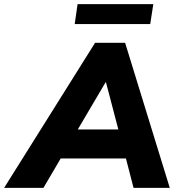

<svg xmlns="http://www.w3.org/2000/svg" viewBox="-80 -913 863 933"><path d="M-60 0 382 -705H528L745 0H569L532 -143H215L131 0ZM433 -513 298 -284H495L435 -513ZM283 -796 297 -893H665L650 -796Z"/></svg>

Font: Nunito Sans Black
Style: Italic
Weight: 900
Italic angle: -9°
Designer: Vernon Adams
Foundry: Vernon Adams
Version: Version 3.006; ttfautohint (v1.8.3)